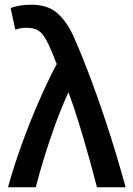

<svg xmlns="http://www.w3.org/2000/svg" viewBox="-20 -796 564 816"><path d="M14 0Q38 -87 71.5 -180Q105 -273 143.5 -361.5Q182 -450 221 -524Q216 -536 211.5 -547.5Q207 -559 203 -569Q187 -608 173 -632.5Q159 -657 140.5 -667.5Q122 -678 93 -678Q68 -678 45 -670L25 -762Q39 -767 61 -771.5Q83 -776 113 -776Q182 -776 222.5 -741Q263 -706 293 -641Q329 -559 361.5 -472.5Q394 -386 422.5 -301Q451 -216 474 -139Q497 -62 514 0H392Q377 -59 357 -130.5Q337 -202 315 -273.5Q293 -345 271 -404Q242 -341 215.5 -268.5Q189 -196 167.5 -125.5Q146 -55 132 0Z"/></svg>

Font: Ubuntu Sans SemiBold
Style: Regular
Weight: 600
Designer: Dalton Maag Ltd
Foundry: Dalton Maag Ltd
Version: Version 1.006; ttfautohint (v1.8.4.7-5d5b)